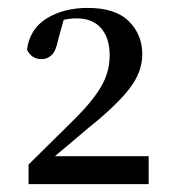

<svg xmlns="http://www.w3.org/2000/svg" viewBox="-20 -931 436 483"><path d="M51.8 -467.8V-517.1L164.1 -627.9Q211.4 -674.3 233.6 -711.7Q255.9 -749 255.9 -792Q255.9 -835 234.4 -859.9Q212.9 -884.8 172.9 -884.8Q154.8 -884.8 140.1 -880.9L126 -830.1Q120.6 -802.2 109.6 -792.2Q98.6 -782.2 85 -782.2Q59.1 -782.2 47.9 -806.2Q54.7 -858.4 97.7 -884.8Q140.6 -911.1 200.2 -911.1Q270.5 -911.1 304.2 -877.4Q337.9 -843.8 337.9 -794.9Q337.9 -749 304.9 -707Q272 -665 202.1 -608.9L118.2 -538.1H354V-467.8Z"/></svg>

Font: Source Han Serif TW SemiBold
Style: Regular
Weight: 600
Designer: Ryoko NISHIZUKA Ë•øÂ°öÊ∂ºÂ≠ê (kana & ideographs); Frank Grie√ühammer (Latin, Greek & Cyrillic); Wenlong ZHANG Âº†ÊñáÈæô 
Foundry: Adobe
Version: Version 2.003;hotconv 1.1.1;makeotfexe 2.6.0